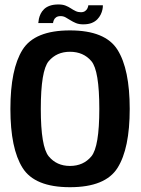

<svg xmlns="http://www.w3.org/2000/svg" viewBox="-20 -814 618 840"><path d="M286 5Q441 5 494.2 -79.5Q547.5 -164 547.5 -337.5Q547.5 -511 494.2 -596Q441 -681 286 -681Q131.5 -681 78.5 -596.2Q25.5 -511.5 25.5 -337.5Q25.5 -164 78.8 -79.5Q132 5 286 5ZM286 -88Q228 -88 193.2 -130Q158.5 -172 158.5 -337.5Q158.5 -505.5 193.2 -546.5Q228 -587.5 286 -587.5Q345 -587.5 379.8 -546.5Q414.5 -505.5 414.5 -337.5Q414.5 -172 379.8 -130Q345 -88 286 -88ZM344 -707.5Q366.5 -707.5 381.2 -713.5Q396 -719.5 405.5 -729.2Q415 -739 420.5 -750.2Q426 -761.5 428.2 -772.2Q430.5 -783 430 -791H366.5Q366 -785.5 362.8 -778Q359.5 -770.5 352.2 -765.5Q345 -760.5 334 -760.5Q321.5 -760.5 311 -765.5Q300.5 -770.5 290 -777.5Q279.5 -784.5 266.8 -789.5Q254 -794.5 236 -794.5Q214 -794.5 198.2 -789Q182.5 -783.5 172.8 -774Q163 -764.5 157.8 -753.5Q152.5 -742.5 150.2 -731.8Q148 -721 147.5 -713H212Q212.5 -718.5 215.5 -726Q218.5 -733.5 225.8 -738.5Q233 -743.5 245.5 -743.5Q257 -743.5 267 -738Q277 -732.5 288 -725.5Q299 -718.5 312.2 -713Q325.5 -707.5 344 -707.5Z"/></svg>

Font: Anybody SemiCondensed SemiBold
Style: Regular
Weight: 600
Width: 4
Version: Version 1.113;gftools[0.9.25]